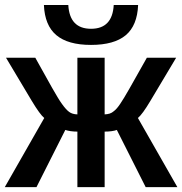

<svg xmlns="http://www.w3.org/2000/svg" viewBox="-24 -764 745 784"><path d="M292 -226.6Q277.3 -226.6 264.2 -228.5Q251 -230.5 242.7 -233.4L125 0H-4.4L156.7 -282.2Q139.6 -295.9 106 -351.6L0.5 -528.3H120.1L188.5 -405.8Q201.2 -383.8 211.2 -366.9Q221.2 -350.1 229.5 -338.9Q245.6 -316.4 258.5 -306.9Q271.5 -297.4 292 -296.9V-528.3H403.3V-296.9Q415 -297.4 424.1 -300.3Q433.1 -303.2 441.4 -310.5Q447.8 -315.4 453.6 -322.3Q459.5 -329.1 466.6 -339.6Q473.6 -350.1 482.9 -365.2Q492.2 -380.4 504.4 -401.9L575.7 -528.3H695.3L589.8 -351.6Q557.6 -297.4 539.1 -282.2L700.2 0H570.8L453.1 -233.4Q445.8 -230.5 432.4 -228.5Q418.9 -226.6 403.3 -226.6V0H292ZM347.7 -580.6Q253.4 -580.6 206.1 -620.4Q158.7 -660.2 155.3 -743.7H254.9Q260.3 -646.5 347.7 -646.5Q435.1 -646.5 440.4 -743.7H540Q536.6 -659.7 489.3 -620.1Q441.9 -580.6 347.7 -580.6Z"/></svg>

Font: Arimo SemiBold
Style: Regular
Weight: 600
Designer: Steve Matteson
Foundry: Monotype Imaging Inc.
Version: Version 1.33